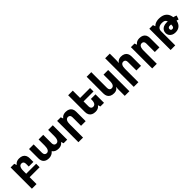

<svg xmlns="http://www.w3.org/2000/svg" viewBox="444 -2636 4752 4752"><g transform="rotate(-45 2820.0 -259.5)"><path d="M76 241V-504H203L223 -445H231Q246 -467 267 -482Q288 -497 316.5 -505.5Q345 -514 380 -514Q441 -514 484 -492.5Q527 -471 549 -430Q571 -389 571 -330V-202H409V-296Q409 -339 390 -362Q371 -385 334 -385Q302 -385 280.5 -366.5Q259 -348 248.5 -311.5Q238 -275 238 -222V241ZM150 -121H587V0H150Z M913 9Q819 9 769.5 -39Q720 -87 720 -176V-504H882V-212Q882 -168 902.5 -144Q923 -120 958 -120Q1006 -120 1030.5 -162.5Q1055 -205 1055 -286V-504H1217V-212Q1217 -183 1226.5 -162Q1236 -141 1254 -130.5Q1272 -120 1295 -120Q1326 -120 1347 -139Q1368 -158 1378.5 -195Q1389 -232 1389 -286V-504H1552V0H1426L1406 -61H1397Q1383 -39 1361.5 -23.5Q1340 -8 1312 0.5Q1284 9 1249 9Q1191 9 1149.5 -10Q1108 -29 1082 -66H1074Q1052 -34 1007 -12.5Q962 9 913 9Z M1704 241V-504H1831L1851 -445H1859Q1874 -467 1895 -482Q1916 -497 1944.5 -505.5Q1973 -514 2008 -514Q2069 -514 2112 -492.5Q2155 -471 2177 -430Q2199 -389 2199 -330V0H2037V-296Q2037 -339 2018 -362Q1999 -385 1962 -385Q1930 -385 1908.5 -366.5Q1887 -348 1876.5 -311.5Q1866 -275 1866 -222V241Z M2841 -298V0H2714L2695 -59H2686Q2672 -38 2650.5 -22Q2629 -6 2600.5 2Q2572 10 2538 10Q2477 10 2434 -11.5Q2391 -33 2368.5 -74.5Q2346 -116 2346 -175V-760H2508V-208Q2508 -166 2527.5 -142.5Q2547 -119 2583 -119Q2616 -119 2637.5 -137Q2659 -155 2669 -188.5Q2679 -222 2679 -266V-298ZM2423 -504H2856V-383H2423Z M3488 241H3326V-1Q3326 -15 3328.5 -30Q3331 -45 3336 -59H3328Q3313 -38 3293 -22Q3273 -6 3246 2Q3219 10 3185 10Q3124 10 3081 -11.5Q3038 -33 3015.5 -74.5Q2993 -116 2993 -175V-760H3155V-208Q3155 -166 3174.5 -142.5Q3194 -119 3230 -119Q3263 -119 3284.5 -137.5Q3306 -156 3316 -192Q3326 -228 3326 -281V-502H3488Z M3803 -760V-542Q3803 -518 3801.5 -493Q3800 -468 3796 -445H3804Q3819 -467 3838.5 -482Q3858 -497 3884.5 -505.5Q3911 -514 3945 -514Q4006 -514 4048.5 -492.5Q4091 -471 4113.5 -430Q4136 -389 4136 -330V0H3974V-296Q3974 -339 3954.5 -362Q3935 -385 3899 -385Q3851 -385 3827 -343.5Q3803 -302 3803 -222V241H3641V-760Z M4286 241V-504H4413L4433 -445H4441Q4456 -467 4477 -482Q4498 -497 4526.5 -505.5Q4555 -514 4590 -514Q4651 -514 4694 -492.5Q4737 -471 4759 -430Q4781 -389 4781 -330V0H4619V-296Q4619 -339 4600 -362Q4581 -385 4544 -385Q4512 -385 4490.5 -366.5Q4469 -348 4458.5 -311.5Q4448 -275 4448 -222V241Z M4931 241V-504H5058L5078 -445H5085Q5103 -467 5132.5 -482.5Q5162 -498 5197.5 -506Q5233 -514 5267 -514L5253 -386Q5180 -386 5136.5 -353Q5093 -320 5093 -256V241ZM5605 -153Q5571 -167 5523.5 -178Q5476 -189 5428 -194.5Q5380 -200 5344 -200Q5309 -200 5293 -184.5Q5277 -169 5277 -145Q5277 -121 5289 -107.5Q5301 -94 5325 -94Q5350 -94 5364.5 -106.5Q5379 -119 5384.5 -149.5Q5390 -180 5390 -232Q5390 -287 5377 -320.5Q5364 -354 5334.5 -370Q5305 -386 5253 -386L5267 -514Q5370 -514 5433 -479.5Q5496 -445 5525.5 -382Q5555 -319 5555 -234Q5555 -158 5529 -101Q5503 -44 5452.5 -11.5Q5402 21 5325 21Q5270 21 5228 -0.5Q5186 -22 5162 -59Q5138 -96 5138 -142Q5138 -192 5162 -230Q5186 -268 5231.5 -289.5Q5277 -311 5343 -311Q5386 -311 5438 -305.5Q5490 -300 5542.5 -288.5Q5595 -277 5640 -257Z"/></g></svg>

Font: Noto Sans Armenian ExtraBold
Style: Regular
Weight: 800
Version: Version 2.007